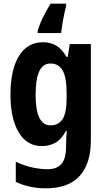

<svg xmlns="http://www.w3.org/2000/svg" viewBox="-20 -786 580 1046"><path d="M215 -556Q253 -556 284.5 -538.5Q316 -521 343 -476H349L360 -546H475V-21Q475 105 414 172.5Q353 240 229 240Q185 240 145 231.5Q105 223 66 205V95Q112 117 157 126.5Q202 136 239 136Q289 136 314.5 107.5Q340 79 340 10V2Q340 -17 341 -36.5Q342 -56 344 -73H340Q313 -25 280 -7.5Q247 10 209 10Q126 10 81.5 -65.5Q37 -141 37 -270Q37 -405 83 -480.5Q129 -556 215 -556ZM255 -440Q214 -440 194 -398Q174 -356 174 -268Q174 -103 256 -103Q298 -103 320.5 -136.5Q343 -170 343 -253V-274Q343 -365 321 -402.5Q299 -440 255 -440ZM340 -753Q331 -718 323.5 -676.5Q316 -635 313 -606H185V-616Q195 -652 214 -691.5Q233 -731 256 -766H340Z"/></svg>

Font: Noto Sans Tamil Condensed
Style: Bold
Weight: 700
Width: 3
Designer: Jelle Bosma - Monotype Design Team
Foundry: Monotype Imaging Inc.
Version: Version 2.004; ttfautohint (v1.8.4.7-5d5b)